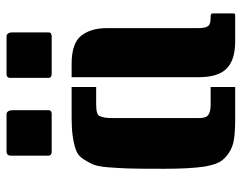

<svg xmlns="http://www.w3.org/2000/svg" viewBox="-96 -643 739 587"><g transform="rotate(-90 273.5 -349.5)"><path d="M301 -425H247Q216 -425 212 -414Q206 -401 206 -377V-123Q206 -121 206 -111Q206 -101 208 -94Q212 -75 247 -75H301V0H204Q166 0 142 -3.5Q118 -7 100 -19Q82 -31 73 -45.5Q64 -60 58 -92Q51 -137 51 -218Q51 -299 52 -327.5Q53 -356 55.5 -388Q58 -420 64.5 -435Q71 -450 81.5 -465.5Q92 -481 109 -487Q146 -500 204 -500H301ZM526 -7Q526 0 522 0H440Q384 0 357.5 -26Q331 -52 331 -111V-500H372Q435 -500 458 -470.5Q481 -441 481 -393V-113Q481 -82 494 -78Q501 -75 513 -75H518Q526 -75 526 -68ZM340 -699H457Q468 -697 468 -681Q468 -678 468 -677V-572Q468 -566 466 -564Q464 -562 457 -561H340Q333 -562 331 -564Q329 -566 329 -572V-690Q329 -692 330 -693Q331 -694 332 -696Q334 -699 340 -699ZM230 -677V-586Q230 -583 230 -577Q230 -571 230 -568Q228 -561 219 -561H101Q91 -562 91 -572V-686Q91 -697 101 -699H219Q230 -697 230 -680Q230 -678 230 -677Z"/></g></svg>

Font: Keania One
Style: Regular
Weight: 400
Designer: Julia Petretta
Foundry: Julia Petretta
Version: Version 1.003